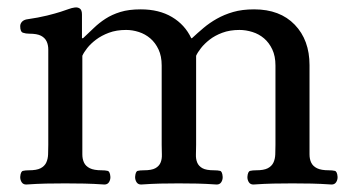

<svg xmlns="http://www.w3.org/2000/svg" viewBox="-20 -490 936 513"><path d="M199 -388H202Q217 -402 231 -415.5Q245 -429 262 -440Q279 -451 301.5 -458Q324 -465 356 -465Q405 -465 439.5 -444.5Q474 -424 491 -388H493Q508 -402 524 -415.5Q540 -429 559.5 -440Q579 -451 603 -458Q627 -465 659 -465Q728 -465 767.5 -424Q807 -383 807 -316V-103Q807 -90 807 -77.5Q807 -65 811.5 -55.5Q816 -46 827 -40.5Q838 -35 859 -35Q868 -35 874.5 -33.5Q881 -32 882 -17Q882 -9 878 -3Q874 3 866 3Q837 1 812.5 0.5Q788 0 761 0Q734 0 710 0.5Q686 1 657 3Q649 3 645 -3Q641 -9 641 -17Q642 -32 648.5 -33.5Q655 -35 664 -35Q685 -35 695.5 -40.5Q706 -46 710.5 -55.5Q715 -65 715.5 -77.5Q716 -90 716 -103V-315Q716 -340 707.5 -358Q699 -376 685.5 -387.5Q672 -399 654.5 -404.5Q637 -410 620 -410Q594 -410 574 -402.5Q554 -395 540 -384Q526 -373 517 -361.5Q508 -350 504 -341V-103Q504 -90 503.5 -77.5Q503 -65 507 -55.5Q511 -46 521 -40.5Q531 -35 552 -35Q562 -35 568 -33.5Q574 -32 575 -17Q575 -9 571 -3Q567 3 559 3Q530 1 507 0.5Q484 0 457 0Q431 0 408.5 0.5Q386 1 357 3Q349 3 345 -3Q341 -9 341 -17Q342 -32 348 -33.5Q354 -35 364 -35Q385 -35 395 -40.5Q405 -46 409 -55.5Q413 -65 412.5 -77.5Q412 -90 412 -103V-315Q412 -340 403.5 -358Q395 -376 381.5 -387.5Q368 -399 351 -404.5Q334 -410 317 -410Q291 -410 271 -402.5Q251 -395 236.5 -384Q222 -373 213 -361.5Q204 -350 200 -341V-103Q200 -90 200 -77.5Q200 -65 204.5 -55.5Q209 -46 220 -40.5Q231 -35 252 -35Q261 -35 267.5 -33.5Q274 -32 275 -17Q275 -9 271 -3Q267 3 259 3Q230 1 205.5 0.5Q181 0 154 0Q127 0 103 0.5Q79 1 50 3Q42 3 38 -3Q34 -9 34 -17Q35 -32 41.5 -33.5Q48 -35 57 -35Q78 -35 88.5 -40.5Q99 -46 103.5 -55.5Q108 -65 108.5 -77.5Q109 -90 109 -103V-332Q109 -345 109 -357.5Q109 -370 104.5 -379.5Q100 -389 89.5 -394.5Q79 -400 58 -400Q49 -400 41.5 -402.5Q34 -405 34 -420Q34 -426 38 -431Q42 -436 50 -438Q84 -443 106 -448.5Q128 -454 142 -458.5Q156 -463 164 -466Q172 -469 180 -470Q188 -471 193.5 -467Q199 -463 199 -451Z"/></svg>

Font: Alice
Style: Regular
Weight: 400
Designer: Cyreal (www.cyreal.org)
Foundry: Cyreal (www.cyreal.org)
Version: Version 1.010